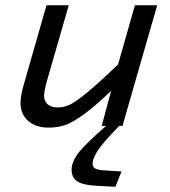

<svg xmlns="http://www.w3.org/2000/svg" viewBox="-20 -485 654 740"><path d="M255.9 168.9Q255.9 139.6 281.7 105.2Q307.6 70.8 389.2 0H372.1L408.2 -134.8Q345.7 -75.2 303.2 -44.2Q260.7 -13.2 231.7 -3.2Q202.6 6.8 167 6.8Q118.2 6.8 88.6 -19Q59.1 -44.9 59.1 -88.9Q59.1 -118.2 74.2 -168L159.2 -464.8H245.1L160.2 -170.9Q149.9 -131.8 149.9 -116.2Q149.9 -94.7 163.8 -82.8Q177.7 -70.8 202.1 -70.8Q226.1 -70.8 249 -81.5Q272 -92.3 315.7 -128.2Q359.4 -164.1 435.1 -236.8L500 -464.8H585.9L452.1 0H439.9Q375 66.4 356 96.4Q336.9 126.5 336.9 146Q336.9 158.7 347.2 164.6Q357.4 170.4 386.2 171.9L448.2 175.8L424.8 234.9L351.1 231Q297.9 228 276.9 213.4Q255.9 198.7 255.9 168.9Z"/></svg>

Font: IntelOne Mono
Style: Italic
Weight: 400
Italic angle: -16°
Designer: Fred Shallcrass
Foundry: Frere-Jones Type LLC
Version: Version 1.200;hotconv 1.1.0;makeotfexe 2.6.0;FJTRelease1.2